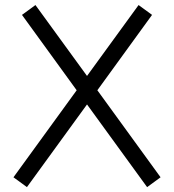

<svg xmlns="http://www.w3.org/2000/svg" viewBox="-20 -748 707 780"><path d="M597.7 -687.5 375.5 -381.3 632.3 -27.8 577.6 12.2 333.5 -323.7 89.4 12.2 34.7 -27.8 291.5 -381.3 69.3 -687.5 124 -727.5 333.5 -439.5 543 -727.5Z"/></svg>

Font: AnjaliOldLipi
Style: Regular
Weight: 400
Italic angle: -12°
Designer: Kevin & Siji
Foundry: Kevin & Siji
Version: Version 0.730 2004